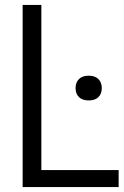

<svg xmlns="http://www.w3.org/2000/svg" viewBox="-20 -760 504 780"><path d="M72 0V-740H148V-69H462V0ZM340.5 -352Q314.5 -352 300.8 -365.5Q287 -379 287 -402Q287 -425 300.8 -438.8Q314.5 -452.5 340.5 -452.5Q366 -452.5 379.8 -438.8Q393.5 -425 393.5 -402Q393.5 -379 379.8 -365.5Q366 -352 340.5 -352Z"/></svg>

Font: Encode Sans Condensed Condensed
Style: Regular
Weight: 400
Width: 3
Designer: Multiple Designers
Foundry: Impallari Type
Version: Version 3.000; ttfautohint (v1.8.3) -l 8 -r 50 -G 200 -x 14 